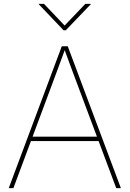

<svg xmlns="http://www.w3.org/2000/svg" viewBox="-20 -965 665 985"><path d="M24.9 0 296.9 -727.5H327.6L600.1 0H576.2L365.2 -563.5Q350.6 -602.5 336.2 -641.6Q321.8 -680.7 307.6 -719.7H316.4Q302.2 -680.7 287.8 -641.6Q273.4 -602.5 258.8 -563.5L48.8 0ZM131.8 -241.2V-263.7H492.7V-241.2ZM205.6 -945.3 311.5 -834 418 -945.3H445.8V-943.4L317.4 -809.6H306.2L178.7 -943.4V-945.3Z"/></svg>

Font: Inter 20pt Thin
Style: Regular
Weight: 250
Version: Version 4.001;git-66647c0bb